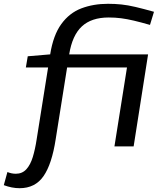

<svg xmlns="http://www.w3.org/2000/svg" viewBox="-88 -770 870 1010"><path d="M15 220Q-25 220 -68 204L-49 135Q-27 144 -5 144Q29 144 50.5 120.5Q72 97 84.5 56Q97 15 105 -38L165 -415H48L58 -474L176 -484Q192 -585 234.5 -643.5Q277 -702 340 -726Q403 -750 480 -750Q517 -750 550.5 -746.5Q584 -743 624.5 -733.5Q665 -724 722 -708L701 -639Q652 -653 616 -661.5Q580 -670 549 -674Q518 -678 484 -678Q393 -678 342.5 -631Q292 -584 276 -484H691L615 0H514L580 -415H265L205 -38Q185 93 141 156.5Q97 220 15 220Z"/></svg>

Font: Georama ExtraExtended
Style: Italic
Weight: 400
Width: 8
Italic angle: -9°
Designer: Jean-Baptiste Levee
Foundry: Production Type
Version: Version 1.000